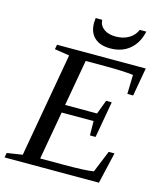

<svg xmlns="http://www.w3.org/2000/svg" viewBox="-135 -937 870 1027"><g transform="rotate(15 299.5 -423.0)"><path d="M180.7 -616.2 98.6 -628.9 103.5 -654.8H594.7L566.9 -498H534.7L537.6 -604Q484.4 -610.8 380.9 -610.8H273.9L228.5 -355H405.3L434.6 -433.1H465.8L430.2 -231.9H398.9L397.9 -311H221.2L173.8 -43.9H302.7Q427.7 -43.9 469.2 -51.8L518.6 -172.9H550.8L510.7 0H-11.7L-6.8 -25.9L78.6 -39.1ZM382.3 -709.5Q325.7 -709.5 294.9 -738.3Q264.2 -767.1 264.2 -818.8L266.1 -846.2H302.2Q304.2 -814.5 328.9 -796.4Q353.5 -778.3 394.5 -778.3Q436.5 -778.3 467 -796.6Q497.6 -814.9 510.3 -846.2H546.4Q533.2 -782.7 490.5 -746.1Q447.8 -709.5 382.3 -709.5Z"/></g></svg>

Font: Liberation Serif
Style: Italic
Weight: 400
Italic angle: -16.333°
Designer: Steve Matteson
Foundry: Ascender Corporation
Version: Version 2.1.5